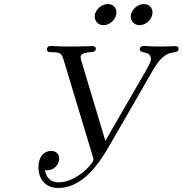

<svg xmlns="http://www.w3.org/2000/svg" viewBox="-20 -911 906 953"><path d="M450 -829C450 -805 468 -786 494 -786C526 -786 558 -816 558 -849C558 -873 541 -891 515 -891C481 -891 450 -859 450 -829ZM629 -829C629 -805 647 -786 673 -786C705 -786 737 -816 737 -849C737 -873 720 -891 694 -891C660 -891 629 -859 629 -829ZM171 -80C171 -22 206 22 268 22C412 22 496 -142 545 -226L730 -547C738 -561 746 -575 755 -588C816 -680 866 -633 866 -670C866 -680 860 -682 845 -682C832 -682 812 -680 783 -680C730 -680 703 -683 694 -683C680 -683 674 -675 674 -666C674 -642 729 -662 729 -618C729 -607 724 -595 703 -558L503 -212L385 -605C383 -612 380 -621 380 -627C380 -657 440 -649 449 -656C452 -658 456 -664 456 -670C456 -676 451 -682 437 -682C426 -682 394 -680 329 -680C271 -680 243 -683 233 -683C216 -683 213 -673 213 -666C213 -651 229 -652 239 -652C282 -651 286 -646 297 -610L440 -136C442 -128 444 -123 444 -119C444 -100 360 -6 271 -6C217 -6 207 -48 203 -66H214C254 -66 274 -100 274 -124C274 -146 258 -162 234 -162C210 -162 171 -146 171 -80Z"/></svg>

Font: CMU Serif
Style: Italic
Weight: 500
Italic angle: -14.04°
Version: Version 0.7.0